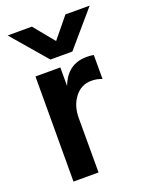

<svg xmlns="http://www.w3.org/2000/svg" viewBox="-137 -798 681 871"><g transform="rotate(-20 203.0 -362.5)"><path d="M261 -556H155L10 -725H127L208 -626L289 -725H406ZM185 0H64L65 -507H185V-417Q220 -511 313 -511Q334 -511 347 -508V-392Q324 -402 296 -402Q247 -402 216 -362Q185 -322 185 -262Z"/></g></svg>

Font: Hind Mysuru SemiBold
Style: Regular
Weight: 600
Designer: Manushi Parikh, Hitesh Malaviya
Foundry: Indian Type Foundry
Version: Version 0.703;PS 1.0;hotconv 1.0.86;makeotf.lib2.5.63406